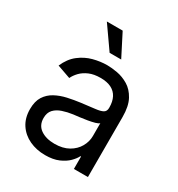

<svg xmlns="http://www.w3.org/2000/svg" viewBox="-180 -865 924 996"><g transform="rotate(30 282.0 -367.5)"><path d="M237.3 12.7Q185.5 12.7 143.1 -7.1Q100.6 -26.9 75.7 -64.5Q50.8 -102.1 50.8 -155.3Q50.8 -202.1 69.3 -231.2Q87.9 -260.3 118.9 -277.1Q149.9 -293.9 187.3 -302.2Q224.6 -310.5 262.7 -315.4Q312.5 -321.8 343.5 -325.2Q374.5 -328.6 388.9 -336.9Q403.3 -345.2 403.3 -365.2V-368.2Q403.3 -403.3 390.6 -428Q377.9 -452.6 352.3 -465.6Q326.7 -478.5 288.1 -478.5Q248 -478.5 220 -466.3Q191.9 -454.1 173.8 -435.3Q155.8 -416.5 146.5 -396.5L66.4 -424.8Q87.9 -474.6 123.8 -502.4Q159.7 -530.3 201.9 -541.5Q244.1 -552.7 285.2 -552.7Q311.5 -552.7 345.7 -546.6Q379.9 -540.5 412.4 -521.2Q444.8 -502 466.1 -463.1Q487.3 -424.3 487.3 -359.4V0H403.3V-74.2H399.4Q391.1 -56.6 371.1 -36.4Q351.1 -16.1 318.1 -1.7Q285.2 12.7 237.3 12.7ZM250 -62.5Q299.8 -62.5 334 -82Q368.2 -101.6 385.7 -132.6Q403.3 -163.6 403.3 -197.3V-274.4Q397.9 -268.1 380.1 -262.9Q362.3 -257.8 339.1 -253.9Q315.9 -250 293.9 -247.3Q272 -244.6 258.8 -243.2Q226.1 -238.8 197.8 -229.2Q169.4 -219.7 152.1 -201.2Q134.8 -182.6 134.8 -150.4Q134.8 -106.9 167.2 -84.7Q199.7 -62.5 250 -62.5ZM262.7 -614.3 168.9 -748H263.7L332 -614.3Z"/></g></svg>

Font: Inter V
Style: 
Weight: 400
Designer: Rasmus Andersson
Foundry: rsms
Version: Version 4.000;git-a3f224843